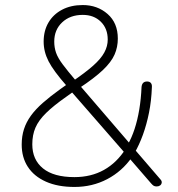

<svg xmlns="http://www.w3.org/2000/svg" viewBox="-20 -733 704 761"><path d="M275 8Q209 8 162 -13Q115 -34 90.5 -71.5Q66 -109 66 -160Q66 -193 75 -221Q84 -249 102.5 -274.5Q121 -300 150 -325.5Q179 -351 218 -379L249 -401L244 -393Q192 -452 172.5 -490Q153 -528 153 -568Q153 -611 172 -643.5Q191 -676 226 -694.5Q261 -713 308 -713Q366 -713 406.5 -677.5Q447 -642 447 -580Q447 -546 434 -516.5Q421 -487 388 -455.5Q355 -424 293 -383L295 -396L497 -161H487Q502 -187 513.5 -222Q525 -257 532 -299Q539 -341 541 -388Q542 -399 547.5 -404.5Q553 -410 563 -410Q573 -410 578 -404Q583 -398 582 -387Q580 -333 570.5 -286Q561 -239 546.5 -199Q532 -159 513 -126L511 -144L615 -23Q622 -16 621 -9Q620 -2 614.5 2Q609 6 601 6Q594 6 589.5 3.5Q585 1 579 -6L489 -110H503Q464 -54 405 -23Q346 8 275 8ZM275 -31Q341 -31 392 -59.5Q443 -88 478 -143V-123L261 -372H274L242 -349Q192 -314 162.5 -285Q133 -256 120.5 -227Q108 -198 108 -161Q108 -100 150.5 -65.5Q193 -31 275 -31ZM308 -674Q258 -674 226.5 -644.5Q195 -615 195 -568Q195 -545 202 -524.5Q209 -504 228 -478.5Q247 -453 281 -413L265 -409Q318 -445 349 -472.5Q380 -500 393.5 -525Q407 -550 407 -576Q407 -620 379.5 -647Q352 -674 308 -674Z"/></svg>

Font: Nunito ExtraLight ExtraLight
Style: Regular
Weight: 250
Version: Version 3.602